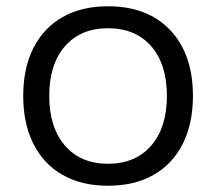

<svg xmlns="http://www.w3.org/2000/svg" viewBox="-20 -580 690 612"><path d="M324 12Q240 12 179.5 -22.5Q119 -57 86.5 -121.5Q54 -186 54 -274Q54 -363 86.5 -427Q119 -491 179.5 -525.5Q240 -560 324 -560Q451 -560 523 -483.5Q595 -407 595 -274Q595 -186 562.5 -121.5Q530 -57 469.5 -22.5Q409 12 324 12ZM324 -58Q412 -58 462 -116Q512 -174 512 -274Q512 -375 462 -432.5Q412 -490 324 -490Q237 -490 187 -432.5Q137 -375 137 -274Q137 -174 187 -116Q237 -58 324 -58Z"/></svg>

Font: Azeret Mono Light
Style: Regular
Weight: 300
Designer: Martin Vácha
Foundry: Displaay
Version: Version 1.002